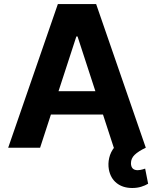

<svg xmlns="http://www.w3.org/2000/svg" viewBox="-20 -727 758 945"><path d="M20.3 0 264.8 -707H453.2L697.6 0H540.1L361.7 -547.4H355.8L177.4 0ZM547 -278V-163.3H169.2V-278ZM515.8 106.9Q510.9 78.9 517.5 50.2Q524.1 21.5 542.8 -2.1Q561.5 -25.8 591.2 -39.2L697.6 0Q661 17.5 642.8 35Q624.6 52.5 624.6 76.4Q624.6 93 632.9 101.9Q641.2 110.7 657.9 110.7Q664.5 110.7 670.9 109.3Q677.4 107.9 683 106.5Q689.3 104.2 694.4 102.9L709.1 177.3Q694.8 186 674.8 192.2Q654.9 198.3 630.9 198.3Q584.8 198.3 554.4 174.4Q524 150.5 515.8 106.9Z"/></svg>

Font: WEMIX Pretendard Variable
Style: Regular
Weight: 400
Designer: Base glyphs from Inter by Rasmus Andersson; Hangeul glyphs from Noto Sans CJK(Source Han Sans) by Jang Soo-young and Kan
Foundry: Kil Hyung-jin
Version: Version 1.000;Glyphs 3.2 (3208)